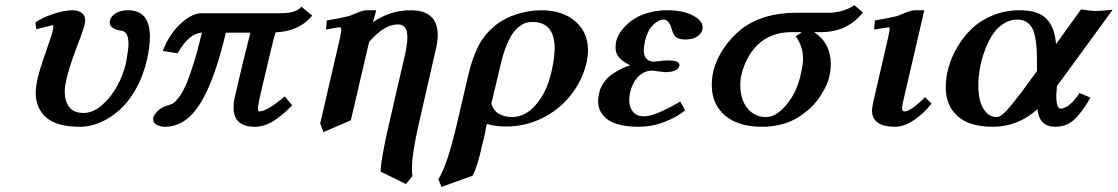

<svg xmlns="http://www.w3.org/2000/svg" viewBox="-20 -485 4384 753"><path d="M556.2 -250Q541.5 -186.5 512.7 -135.5Q483.9 -84.5 448 -53Q412.1 -21.5 372.8 -4.6Q333.5 12.2 294.9 12.2Q202.6 12.2 161.4 -24.2Q120.1 -60.5 120.1 -121.1Q120.1 -143.1 127 -174.8Q134.3 -209.5 163.1 -291Q182.6 -346.7 186 -360.8Q188 -369.1 188.7 -375Q189.5 -380.9 189.2 -383.5Q189 -386.2 188 -386.2Q185.1 -386.2 168.5 -381.8L136.7 -374L122.1 -370.1L119.1 -397Q141.1 -413.6 186 -429.2Q231 -444.8 264.2 -444.8Q286.6 -444.8 300.3 -434.6Q314 -424.3 314 -405.8Q314 -397.9 313 -394Q308.1 -370.1 279.8 -296.9Q252.4 -226.1 240.2 -171.9Q233.9 -145.5 233.9 -125Q233.9 -87.9 251.7 -64.9Q269.5 -42 308.1 -42Q343.8 -42 378.7 -71.5Q413.6 -101.1 438.2 -145.3Q462.9 -189.5 474.1 -237.8Q483.9 -291.5 483.9 -312Q483.9 -358.4 460 -363.8Q410.2 -370.6 410.2 -397Q410.2 -401.9 411.1 -404.8Q415 -420.9 433.8 -432.9Q452.6 -444.8 481.9 -444.8Q567.9 -444.8 567.9 -340.8Q567.9 -302.7 556.2 -250Z M1078.6 -433.1Q1144 -433.1 1161.6 -459L1204.6 -423.8Q1155.3 -362.8 1060.5 -357.9Q1049.3 -321.8 1000 -108.9Q991.7 -69.8 991.7 -59.1Q991.7 -47.9 996.6 -47.9Q1026.9 -47.9 1096.7 -106.9L1126 -71.8Q1109.9 -55.7 1097.9 -44.9Q1085.9 -34.2 1065.4 -19Q1044.9 -3.9 1023.2 4.2Q1001.5 12.2 980 12.2Q896 12.2 896 -63Q896 -85.9 901.9 -108.9Q928.2 -224.6 961.9 -356.9H865.7Q822.3 -170.9 765.4 -79.3Q708.5 12.2 627 12.2Q609.9 12.2 595.2 5.1Q580.6 -2 580.6 -18.1Q580.6 -19.5 581.1 -22Q581.5 -24.4 581.5 -25.9Q585 -36.6 601.3 -52Q617.7 -67.4 643.6 -73.2Q652.3 -75.7 660.4 -80.8Q668.5 -85.9 681.9 -103.8Q695.3 -121.6 708.3 -150.1Q721.2 -178.7 738 -231.9Q754.9 -285.2 772 -356.9Q719.7 -354 676.8 -275.9L618.7 -285.2Q629.9 -317.4 652.3 -350.6Q674.8 -383.8 707.8 -408.4Q740.7 -433.1 772 -433.1Z M1455.6 -444.8 1442.9 -397.9Q1509.8 -444.8 1590.8 -444.8Q1696.8 -444.8 1696.8 -346.2Q1696.8 -322.3 1687.5 -284.2L1622.6 0Q1595.7 118.2 1595.7 173.8Q1595.7 196.3 1597.7 205.1L1571.8 236.8L1472.7 188Q1472.7 144.5 1505.9 0L1569.8 -276.9Q1577.6 -313.5 1577.6 -339.8Q1577.6 -389.2 1541.5 -389.2Q1512.2 -389.2 1485.1 -372.1Q1458 -355 1427.7 -320.8L1356 -13.2L1248.5 33.2L1235.8 -1L1313.5 -336.9Q1318.8 -364.7 1318.8 -367.2Q1318.8 -377.9 1312.5 -377.9Q1308.1 -377.9 1303.2 -377.2Q1298.3 -376.5 1285.6 -374Q1272.9 -371.6 1258.8 -369.1L1261.7 -404.8Q1312.5 -413.1 1348.6 -421.9Q1355.5 -424.3 1369.6 -430.2L1383.8 -436Q1405.8 -444.8 1418.9 -444.8Z M2142.1 -200.2Q2155.3 -257.3 2155.3 -294.9Q2155.3 -398.9 2067.4 -398.9Q2054.2 -398.9 2042.2 -395.3Q2030.3 -391.6 2016.1 -380.9Q2002 -370.1 1989.7 -352.3Q1977.5 -334.5 1965.3 -303.7Q1953.1 -272.9 1943.4 -231.9L1907.2 -79.1Q1913.6 -52.7 1935.8 -39.3Q1958 -25.9 1988.3 -25.9Q2039.6 -25.9 2081.5 -74Q2123.5 -122.1 2142.1 -200.2ZM1833.5 204.1 1711.4 248 1699.2 217.8Q1733.9 164.1 1771.5 2.9L1815.4 -186Q1824.2 -224.6 1835.4 -254.9Q1846.7 -286.1 1856.2 -305.2Q1865.7 -324.2 1879.4 -341.3Q1893.1 -358.4 1901.4 -366.5Q1909.7 -374.5 1923.3 -386.2Q1960.9 -415.5 2009.3 -430.2Q2057.6 -444.8 2102.1 -444.8Q2186.5 -444.8 2236.3 -401.4Q2286.1 -357.9 2286.1 -288.1Q2286.1 -269 2281.2 -242.2Q2263.7 -167 2216.1 -108.9Q2168.5 -50.8 2103 -19.8Q2037.6 11.2 1965.3 11.2Q1924.3 11.2 1889.2 1Q1886.2 13.2 1882.3 36.1Q1880.4 48.3 1870.1 86.9Q1853.5 166 1833.5 204.1Z M2450.7 -121.1Q2447.8 -106.4 2447.8 -92.8Q2447.8 -64 2462.6 -46.4Q2477.5 -28.8 2504.9 -28.8Q2549.3 -28.8 2647.9 -86.9L2667 -51.8Q2631.3 -23.9 2583.7 -5.9Q2536.1 12.2 2484.9 12.2Q2447.8 12.2 2419.2 6.1Q2390.6 0 2373.3 -9.8Q2356 -19.5 2345 -33.2Q2334 -46.9 2329.8 -60.3Q2325.7 -73.7 2325.7 -88.9Q2325.7 -100.6 2329.6 -118.2Q2331.5 -127.9 2334.2 -135.5Q2336.9 -143.1 2345.2 -156.7Q2353.5 -170.4 2365.5 -181.6Q2377.4 -192.9 2399.9 -206.1Q2422.4 -219.2 2451.7 -229Q2421.9 -243.2 2408 -259.5Q2394 -275.9 2394 -299.8Q2394 -306.2 2396 -321.8Q2399.4 -335.4 2407.7 -350.6Q2416 -365.7 2432.6 -382.8Q2449.2 -399.9 2470.9 -413.3Q2492.7 -426.8 2525.6 -435.8Q2558.6 -444.8 2596.7 -444.8Q2657.2 -444.8 2696.5 -424.8Q2735.8 -404.8 2735.8 -377Q2735.8 -373 2734.9 -370.1Q2731.9 -355.5 2719.2 -345.7Q2706.5 -335.9 2694.1 -333Q2681.6 -330.1 2668.9 -330.1Q2643.1 -330.1 2632.1 -338.9Q2621.1 -347.7 2616.7 -363.8Q2612.8 -377 2609.6 -384.8Q2606.4 -392.6 2599.4 -400.4Q2592.3 -408.2 2583 -408.2Q2563 -408.2 2541.5 -387.5Q2520 -366.7 2509.8 -325.2Q2504.9 -299.8 2504.9 -288.1Q2504.9 -243.2 2546.9 -243.2Q2549.8 -244.1 2554.7 -244.1Q2583 -248 2598.6 -248Q2645 -248 2645 -230Q2645 -228 2644 -227.1Q2639.2 -202.1 2587.9 -202.1Q2587.4 -202.1 2561 -205.1Q2546.4 -208 2537.6 -208Q2506.8 -208 2483.6 -184.8Q2460.4 -161.6 2450.7 -121.1Z M2984.4 -25.9Q3023.4 -25.9 3063.2 -72.8Q3103 -119.6 3119.1 -187Q3129.4 -231 3129.4 -253.9Q3129.4 -303.7 3100.6 -342.8Q3124 -356 3122.6 -358.9H3082.5Q3042 -358.9 3008.1 -345.5Q2974.1 -332 2950.4 -308.3Q2926.8 -284.7 2911.1 -254.6Q2895.5 -224.6 2887.2 -189Q2883.3 -173.8 2883.3 -150.9Q2883.3 -119.1 2893.1 -92Q2902.8 -64.9 2926.5 -45.4Q2950.2 -25.9 2984.4 -25.9ZM2885.3 -369.1Q2969.7 -435.1 3104.5 -435.1H3234.4Q3257.3 -435.1 3283.9 -442.9Q3310.5 -450.7 3330.6 -464.8L3364.3 -436Q3303.2 -358.9 3199.2 -358.9H3173.3Q3238.3 -315.4 3238.3 -232.9Q3238.3 -210 3232.4 -184.1Q3229 -168 3220.2 -149.2Q3211.4 -130.4 3197 -107.7Q3182.6 -85 3160.9 -64.2Q3139.2 -43.5 3112.1 -25.9Q3085 -8.3 3047.9 2Q3010.7 12.2 2969.2 12.2Q2875.5 12.2 2823.5 -32Q2771.5 -76.2 2771.5 -150.9Q2771.5 -177.7 2777.3 -205.1Q2788.1 -249.5 2816.4 -292.5Q2844.7 -335.4 2885.3 -369.1Z M3605 -444.8 3521 -83Q3518.1 -69.8 3518.1 -61Q3518.1 -47.9 3526.4 -47.9Q3551.8 -47.9 3607.9 -104L3633.3 -79.1Q3605 -41.5 3565.4 -14.6Q3525.9 12.2 3491.2 12.2Q3399.9 12.2 3399.9 -51.8Q3399.9 -57.6 3404.3 -83L3462.9 -336.9Q3469.2 -364.7 3469.2 -371.1Q3469.2 -377.9 3464.4 -377.9Q3462.4 -377.9 3408.2 -369.1L3411.1 -404.8Q3461.9 -413.1 3498 -421.9Q3504.9 -424.3 3519 -430.2L3533.2 -436Q3555.2 -444.8 3568.4 -444.8Z M3979 -444.8Q4052.2 -444.8 4084.5 -410.9Q4116.7 -377 4121.6 -312L4219.7 -448.2Q4259.8 -441.9 4275.9 -441.9Q4295.9 -441.9 4343.8 -446.8L4125 -147Q4122.6 -116.2 4122.6 -111.8Q4122.6 -59.1 4139.6 -59.1Q4172.4 -59.1 4213.9 -120.1L4256.8 -102.1Q4219.7 -38.6 4189.9 -13.2Q4160.2 12.2 4117.7 12.2Q4056.2 12.2 4048.8 -57.1Q3973.1 12.2 3873.5 12.2Q3782.2 12.2 3735.6 -29.5Q3689 -71.3 3689 -143.1Q3689 -180.2 3700 -220.2Q3710.9 -260.3 3734.6 -300.5Q3758.3 -340.8 3791.5 -372.8Q3824.7 -404.8 3873.5 -424.8Q3922.4 -444.8 3979 -444.8ZM4046.9 -206.1V-241.2Q4046.9 -273.4 4045.4 -296.1Q4043.9 -318.8 4039.3 -341.6Q4034.7 -364.3 4026.4 -377.9Q4018.1 -391.6 4003.9 -399.9Q3989.7 -408.2 3969.7 -408.2Q3938.5 -408.2 3911.9 -389.6Q3885.3 -371.1 3868.2 -342.3Q3851.1 -313.5 3839.1 -278.3Q3827.1 -243.2 3822 -210.9Q3816.9 -178.7 3816.9 -151.9Q3816.9 -117.7 3823.5 -90.6Q3830.1 -63.5 3847.2 -44.7Q3864.3 -25.9 3890.6 -25.9Q3899.4 -25.9 3913.6 -37.8Q3927.7 -49.8 3949.7 -77.1L3985.8 -123L4027.8 -180.2Z"/></svg>

Font: Linux Libertine G
Style: Bold Italic
Weight: 700
Italic angle: -11.5°
Designer: Philipp H. Poll
Foundry: Philipp H. Poll
Version: Version 4.1.0